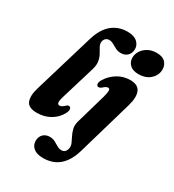

<svg xmlns="http://www.w3.org/2000/svg" viewBox="-225 -853 1110 1222"><g transform="rotate(30 330.5 -242.0)"><path d="M349 -725Q397 -725 420.8 -703.2Q444.5 -681.5 444.5 -652.5Q444.5 -621 425.8 -603Q407 -585 377 -585Q356 -585 338.8 -594Q321.5 -603 305.8 -612Q290 -621 274 -621Q257.5 -621 247 -610Q236.5 -599 235.5 -582Q235 -566 244.5 -549.5Q254 -533 265 -513.2Q276 -493.5 280.5 -467.8Q285 -442 274.5 -407L201.5 -165.5Q189.5 -126.5 192.2 -113.5Q195 -100.5 207.5 -100.5Q224 -100.5 245 -122Q257 -132.5 267 -128Q275 -125 276.8 -113.2Q278.5 -101.5 269 -83Q248.5 -41.5 205 -15Q161.5 11.5 104.5 11.5Q42.5 11.5 27.8 -25.8Q13 -63 33 -128L164 -566.5Q189 -648.5 236.8 -686.8Q284.5 -725 349 -725ZM541.5 -525Q500 -525 478.2 -546Q456.5 -567 457 -598Q457 -624 472 -647.5Q487 -671 514 -686Q541 -701 578 -701Q621 -701 641.2 -679.2Q661.5 -657.5 661 -626Q660.5 -585 628.2 -555Q596 -525 541.5 -525ZM588.5 -324 471.5 79Q425 241 283.5 241Q236.5 241 212.5 220.8Q188.5 200.5 188.5 168.5Q188.5 139 206.8 120.5Q225 102 255 102Q277 102 294.2 111.2Q311.5 120.5 327 130Q342.5 139.5 360 139.5Q389.5 139.5 397.5 105.5Q401.5 86.5 393.5 67.8Q385.5 49 374.5 28.2Q363.5 7.5 357.8 -17.2Q352 -42 360.5 -72.5L423.5 -291Q432.5 -324 432.2 -339.2Q432 -354.5 419.5 -354.5Q412 -354.5 403.8 -350Q395.5 -345.5 383.5 -334Q369 -323.5 358.5 -327.5Q350 -330.5 348.8 -342.2Q347.5 -354 357 -371.5Q380.5 -412.5 423.2 -439.8Q466 -467 518 -467Q575 -467 591.5 -429.5Q608 -392 588.5 -324Z"/></g></svg>

Font: Fraunces 72pt Soft
Style: Bold Italic
Weight: 700
Italic angle: -16°
Version: Version 1.000;[b76b70a41]